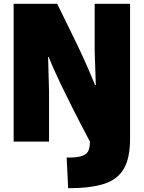

<svg xmlns="http://www.w3.org/2000/svg" viewBox="-20 -748 761 1014"><path d="M340 246 332 84Q389 85 415 75Q441 65 448 45.5Q455 26 455 0Q398 -108 360.5 -182.5Q323 -257 299.5 -306.5Q276 -356 261.5 -389Q247 -422 237 -447H234L239 -267V0H52V-728H282Q334 -622 383 -521.5Q432 -421 482 -299H486L480 -478V-728H667V-16Q667 87 633.5 144Q600 201 528 223.5Q456 246 340 246Z"/></svg>

Font: Murecho Black
Style: Regular
Weight: 900
Designer: Neil Summerour
Foundry: Positype
Version: Version 1.010; ttfautohint (v1.8.3)